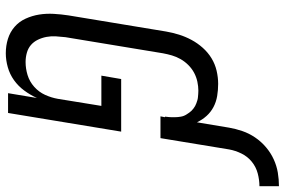

<svg xmlns="http://www.w3.org/2000/svg" viewBox="-184 -814 1006 679"><g transform="rotate(90 319.5 -475.0)"><path d="M432 -782Q436 -805 444 -828.5Q452 -852 466.5 -873.5Q481 -895 501 -912Q521 -929 544 -939.5Q567 -950 591 -954Q615 -958 639 -958V-889Q617 -889 594 -883Q571 -877 552.5 -862Q534 -847 523.5 -825.5Q513 -804 509 -782ZM169 8Q142 8 118 0.5Q94 -7 75.5 -23Q57 -39 46.5 -62Q36 -85 32 -110Q28 -135 29.5 -161.5Q31 -188 35 -214L92 -559Q96 -582 103 -604.5Q110 -627 121.5 -648.5Q133 -670 149.5 -688.5Q166 -707 186.5 -719.5Q207 -732 230.5 -737.5Q254 -743 277 -743Q299 -743 320 -739.5Q341 -736 359 -726.5Q377 -717 390.5 -702Q404 -687 413 -668L432 -782H509L469 -539H392L395 -555H393Q394 -566 394.5 -569Q395 -572 395 -578Q395 -584 395 -589.5Q395 -595 394.5 -600.5Q394 -606 393 -611.5Q392 -617 390 -622Q388 -627 385 -631.5Q382 -636 379 -640.5Q376 -645 372.5 -648.5Q369 -652 364.5 -655.5Q360 -659 355.5 -661.5Q351 -664 345.5 -666Q340 -668 335 -669.5Q330 -671 324.5 -671.5Q319 -672 313 -672.5Q307 -673 301 -673Q286 -673 269.5 -669.5Q253 -666 238 -658Q223 -650 210.5 -637.5Q198 -625 189.5 -610Q181 -595 176.5 -579.5Q172 -564 169 -548L112 -203Q110 -186 109 -169Q108 -152 111 -136Q114 -120 121 -105.5Q128 -91 139.5 -81Q151 -71 167 -66.5Q183 -62 200 -62Q223 -62 246 -69Q269 -76 287.5 -92.5Q306 -109 316 -131Q326 -153 330 -176L355 -330H248L260 -400H446L380 0H310L327 -102Q316 -78 300.5 -57Q285 -36 264 -21Q243 -6 218 1Q193 8 169 8Z"/></g></svg>

Font: Iosevka Term Oblique
Style: Regular
Weight: 400
Italic angle: -9°
Monospace: yes
Designer: Belleve Invis
Foundry: Belleve Invis
Version: Version 31.4.0